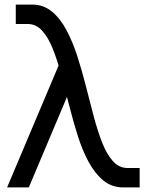

<svg xmlns="http://www.w3.org/2000/svg" viewBox="-20 -820 640 840"><path d="M520 0Q469 0 432 -30.5Q395 -61 367.5 -112Q340 -163 320 -226.5Q300 -290 283 -357.5Q266 -425 249 -489Q232 -553 212 -604Q192 -655 165 -685Q138 -715 102 -715H49V-800H120Q170 -800 207 -769.5Q244 -739 271 -688Q298 -637 318.5 -573.5Q339 -510 356 -442.5Q373 -375 390 -311Q407 -247 427 -196Q447 -145 474 -115Q501 -85 538 -85H591V0ZM11 0 267 -606 306 -474 106 0Z"/></svg>

Font: Victor Mono SemiBold
Style: Regular
Weight: 600
Monospace: yes
Designer: Rune Bjørnerås
Version: Version 1.561;gftools[0.9.30]